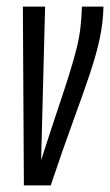

<svg xmlns="http://www.w3.org/2000/svg" viewBox="-20 -556 332 579"><path d="M133 3H52L49 -536H116L104 -73Q132 -160 153 -222.5Q174 -285 188 -329.5Q202 -374 210.5 -408Q219 -442 222.5 -472Q226 -502 227 -536H292Q291 -487 280.5 -438.5Q270 -390 250 -330.5Q230 -271 200.5 -190.5Q171 -110 133 3Z"/></svg>

Font: Georama ExtraCondensed
Style: Italic
Weight: 400
Width: 2
Italic angle: -9°
Designer: Jean-Baptiste Levee
Foundry: Production Type
Version: Version 1.000